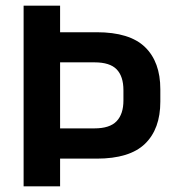

<svg xmlns="http://www.w3.org/2000/svg" viewBox="-20 -659 620 679"><path d="M151 -98V-205H314Q368 -205 392.2 -230.2Q416.5 -255.5 416.5 -303.5V-340Q416.5 -389 392.5 -413.8Q368.5 -438.5 314.5 -438.5H151V-545H322Q438.5 -545 492.8 -492.5Q547 -440 547 -343.5V-299.5Q547 -203 492.8 -150.5Q438.5 -98 322 -98ZM63.5 0V-639H192.5V-520V-470V-170.5V-123V0Z"/></svg>

Font: Anek Tamil SemiBold
Style: Regular
Weight: 600
Version: Version 1.003